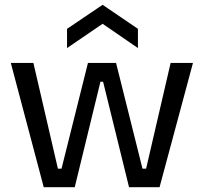

<svg xmlns="http://www.w3.org/2000/svg" viewBox="-20 -779 848 799"><path d="M162 0 25 -517H119L221 -77H236L346 -517H463L573 -77H588L690 -517H783L644 0H517L409 -439H398L291 0ZM259 -579V-659L407 -759L554 -659V-579L407 -680Z"/></svg>

Font: Bricolage Grotesque 16pt
Style: Regular
Weight: 400
Version: Version 1.001;gftools[0.9.33.dev8+g029e19f]